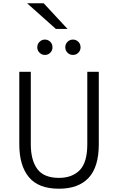

<svg xmlns="http://www.w3.org/2000/svg" viewBox="-20 -1137 718 1169"><path d="M339 12Q214 12 155.8 -58.5Q97.5 -129 97.5 -258.5V-700H167.5V-259Q167.5 -162 207.2 -108Q247 -54 339 -54Q419.5 -54 465.5 -101Q511.5 -148 511.5 -259V-700H581.5V-258.5Q581.5 -120.5 519.5 -54.2Q457.5 12 339 12ZM424 -802.5Q405 -802.5 391.2 -816Q377.5 -829.5 377.5 -849Q377.5 -869 391.2 -882.5Q405 -896 424 -896Q443.5 -896 457 -882.5Q470.5 -869 470.5 -849Q470.5 -829.5 457 -816Q443.5 -802.5 424 -802.5ZM253.5 -802.5Q234.5 -802.5 220.8 -816Q207 -829.5 207 -849Q207 -869 220.8 -882.5Q234.5 -896 253.5 -896Q273 -896 286.2 -882.5Q299.5 -869 299.5 -849Q299.5 -829.5 286.2 -816Q273 -802.5 253.5 -802.5ZM320 -961 145 -1117H246L391 -961Z"/></svg>

Font: Overpass Light
Style: Regular
Weight: 300
Designer: Delve Withrington, Dave Bailey, Thomas Jockin
Foundry: Delve Fonts LLC
Version: Version 4.000; ttfautohint (v1.8.3)